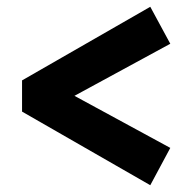

<svg xmlns="http://www.w3.org/2000/svg" viewBox="-20 -538 566 566"><path d="M423 8 45 -209V-301L423 -518L482 -409L136 -221V-290L482 -102Z"/></svg>

Font: Readex Pro SemiBold
Style: Regular
Weight: 600
Designer: Bonnie Shaver-Troup, Thomas Jockin
Foundry: Lexend
Version: Version 1.204